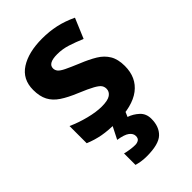

<svg xmlns="http://www.w3.org/2000/svg" viewBox="-237 -643 971 971"><g transform="rotate(-45 248.5 -158.0)"><path d="M459 -162Q459 -79 400.5 -34.5Q342 10 226 10Q169 10 128 2.5Q87 -5 46 -22V-145Q90 -125 141 -112Q192 -99 231 -99Q275 -99 293.5 -112Q312 -125 312 -146Q312 -160 304.5 -171Q297 -182 272 -196Q247 -210 194 -232Q143 -253 110 -275Q77 -297 61 -327.5Q45 -358 45 -404Q45 -480 104 -518Q163 -556 261 -556Q312 -556 358 -546Q404 -536 453 -513L408 -406Q368 -423 332 -434.5Q296 -446 259 -446Q193 -446 193 -410Q193 -397 201.5 -386.5Q210 -376 234.5 -364Q259 -352 307 -332Q354 -313 388 -292.5Q422 -272 440.5 -241Q459 -210 459 -162ZM365 122Q365 178 332.5 209Q300 240 214 240Q192 240 174.5 237Q157 234 143 230V148Q157 152 177.5 155Q198 158 213 158Q227 158 237.5 151.5Q248 145 248 128Q248 110 230 96Q212 82 167 75L205 0H299L286 30Q316 40 340.5 62.5Q365 85 365 122Z"/></g></svg>

Font: Noto IKEA Arabic
Style: Bold
Weight: 700
Designer: Monotype Design Team
Foundry: Monotype Imaging Inc.
Version: Version 1.200